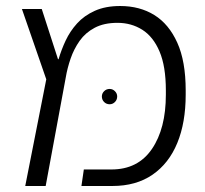

<svg xmlns="http://www.w3.org/2000/svg" viewBox="-20 -619 682 639"><path d="M64 0 134 -355 53 -589H119L173 -422H175Q184 -453 198.5 -484Q213 -515 236.5 -541Q260 -567 295.5 -583Q331 -599 380 -599Q445 -599 493.5 -569Q542 -539 570 -477Q598 -415 598 -318V-304Q598 -211 570 -143Q542 -75 487.5 -37.5Q433 0 354 0H251L259 -55H351Q439 -55 485.5 -123Q532 -191 532 -304V-318Q532 -398 511 -447.5Q490 -497 453.5 -520Q417 -543 371 -543Q326 -543 295 -526.5Q264 -510 245 -483Q226 -456 215 -424Q204 -392 199 -362L132 0ZM345 -272Q334 -272 326.5 -279.5Q319 -287 319 -298Q319 -308 326.5 -315.5Q334 -323 345 -323Q355 -323 362.5 -315.5Q370 -308 370 -298Q370 -287 362.5 -279.5Q355 -272 345 -272Z"/></svg>

Font: Noto Sans Hebrew Thin Light
Style: Regular
Weight: 300
Version: Version 3.001